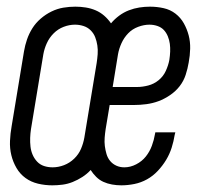

<svg xmlns="http://www.w3.org/2000/svg" viewBox="-20 -548 634 576"><path d="M137 8Q115 8 94 3Q73 -2 56.5 -14Q40 -26 29.5 -44Q19 -62 14 -82.5Q9 -103 10 -125.5Q11 -148 15 -170L52 -394Q55 -412 61 -429.5Q67 -447 77 -463Q87 -479 102 -492Q117 -505 134.5 -513.5Q152 -522 170 -525Q188 -528 206 -528Q222 -528 237.5 -525.5Q253 -523 267 -517Q281 -511 292.5 -501Q304 -491 313 -478Q324 -491 337.5 -501Q351 -511 366.5 -517Q382 -523 398 -525.5Q414 -528 430 -528Q451 -528 471 -523.5Q491 -519 506.5 -507Q522 -495 531.5 -478Q541 -461 546 -442Q551 -423 550.5 -402Q550 -381 546 -360Q543 -342 537 -323.5Q531 -305 519 -289.5Q507 -274 490 -262.5Q473 -251 455.5 -244.5Q438 -238 419 -235.5Q400 -233 382 -233H309L297 -161Q295 -148 294 -135Q293 -122 294.5 -110Q296 -98 299.5 -86Q303 -74 310.5 -65Q318 -56 329 -51Q340 -46 353 -46Q371 -46 388.5 -55Q406 -64 417.5 -78.5Q429 -93 435.5 -110.5Q442 -128 445 -146L446 -151H506L504 -143Q501 -124 495 -105Q489 -86 478.5 -68.5Q468 -51 453.5 -35.5Q439 -20 421 -10Q403 0 383 4Q363 8 344 8Q330 8 316 5.5Q302 3 290 -2.5Q278 -8 268.5 -17.5Q259 -27 252 -38Q241 -26 227 -17Q213 -8 198 -2Q183 4 167.5 6Q152 8 137 8ZM318 -287H391Q407 -287 424.5 -291.5Q442 -296 456 -307.5Q470 -319 477.5 -335.5Q485 -352 488 -368Q490 -381 490.5 -393Q491 -405 489.5 -416.5Q488 -428 483.5 -439Q479 -450 471.5 -458Q464 -466 452.5 -470Q441 -474 428 -474Q412 -474 394.5 -467.5Q377 -461 364.5 -448Q352 -435 344.5 -418.5Q337 -402 334 -385ZM138 -46Q155 -46 172 -52.5Q189 -59 202.5 -72Q216 -85 223 -101.5Q230 -118 233 -135L270 -359Q272 -372 273 -385.5Q274 -399 272 -412Q270 -425 265.5 -436.5Q261 -448 252 -457Q243 -466 230.5 -470Q218 -474 205 -474Q188 -474 171 -467.5Q154 -461 141 -448Q128 -435 120.5 -418.5Q113 -402 110 -385L73 -161Q71 -148 70.5 -134.5Q70 -121 71.5 -108Q73 -95 78 -83.5Q83 -72 91.5 -63Q100 -54 112 -50Q124 -46 138 -46Z"/></svg>

Font: Iosevka QP Light
Style: Italic
Weight: 300
Italic angle: -9°
Designer: Belleve Invis
Foundry: Belleve Invis
Version: Version 20.0.0; ttfautohint (v1.8.4)